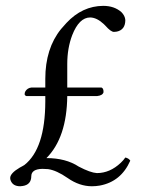

<svg xmlns="http://www.w3.org/2000/svg" viewBox="-20 -631 495 662"><path d="M70.8 -299.8Q65.4 -301.8 64.9 -306.2Q64.9 -317.4 76.2 -325.2Q82 -328.6 87.9 -329.1H136.2V-358.9Q136.2 -463.9 190.4 -530.8Q199.2 -541.5 209 -551.8Q263.7 -610.4 335.9 -610.8Q374 -610.8 398.4 -589.4Q411.1 -576.7 412.1 -562Q412.1 -528.3 382.8 -522Q377.4 -521 373 -521Q362.3 -521 343.8 -542Q339.8 -545.9 337.9 -547.9Q314 -570.3 291 -570.8Q252.9 -570.8 229 -509.8Q211.9 -464.8 211.9 -410.2V-329.1H330.1Q337.4 -326.2 336.9 -313Q334 -301.8 314.9 -299.8H211.9Q210.4 -156.7 140.1 -85.9Q207 -85.9 251.5 -56.6Q291.5 -35.6 314 -34.2Q358.9 -34.2 396.5 -69.8Q405.8 -78.6 412.1 -87.9Q423.8 -85.4 429.2 -77.1Q397.5 -4.9 324.2 8.8Q310.5 11.2 296.9 11.2Q253.9 11.2 213.4 -17.1Q174.8 -43.9 145.5 -47.9Q135.7 -48.8 126 -48.8Q88.4 -47.9 87.9 -23.9Q87.9 5.9 58.1 10.3Q53.7 10.7 49.8 11.2Q24.9 11.2 17.1 -7.8Q15.1 -12.7 15.1 -17.1Q15.1 -33.7 48.3 -53.2Q50.8 -54.7 56.4 -57.6Q62 -60.5 64 -62Q135.7 -118.2 136.2 -280.8V-299.8Z"/></svg>

Font: Linux Libertine Display O
Style: Regular
Weight: 400
Designer: Philipp H. Poll
Foundry: Philipp H. Poll
Version: Version 5.0.9